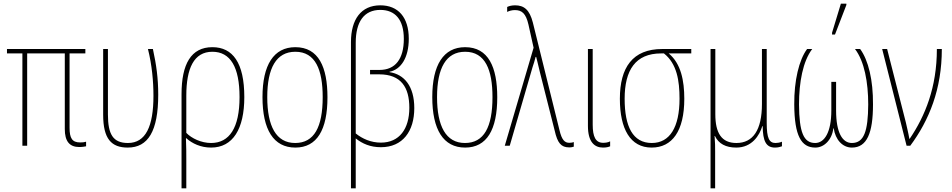

<svg xmlns="http://www.w3.org/2000/svg" viewBox="-20 -794 5184 1046"><path d="M412 7C430 7 443 4 449 3V-22C440 -19 430 -18 417 -18C373 -18 359 -41 359 -98V-503H445V-527H18V-503H102V0H128V-503H333V-91C333 -25 358 7 412 7Z M676 10C787 10 842 -80 842 -278C842 -367 832 -440 813 -527H786C808 -440 816 -349 816 -272C816 -106 774 -15 677 -15C596 -15 568 -62 568 -170V-527H542V-169C542 -37 587 10 676 10Z M969 232H995V76C995 42 995 8 993 -41H995C1027 -12 1074 10 1130 10C1249 10 1311 -92 1311 -265C1311 -452 1248 -537 1137 -537C1021 -537 969 -445 969 -281ZM1130 -15C1077 -15 1024 -40 995 -70V-273C995 -421 1036 -512 1137 -512C1235 -512 1285 -429 1285 -265C1285 -98 1230 -15 1130 -15Z M1764 -264C1764 -428 1716 -537 1589 -537C1471 -537 1410 -440 1410 -265C1410 -88 1470 10 1589 10C1707 10 1764 -87 1764 -264ZM1436 -265C1436 -423 1485 -512 1589 -512C1699 -512 1738 -413 1738 -265C1738 -102 1692 -15 1588 -15C1484 -15 1436 -107 1436 -265Z M1892 232H1918V-40C1954 -11 1998 8 2055 8C2174 8 2237 -79 2237 -205C2237 -325 2182 -389 2102 -401V-403C2164 -415 2207 -479 2207 -583C2207 -700 2149 -765 2052 -765C1947 -765 1892 -688 1892 -565ZM2055 -17C2001 -17 1954 -38 1918 -67V-561C1918 -675 1963 -740 2052 -740C2132 -740 2180 -688 2180 -582C2180 -473 2134 -413 2048 -413H1996V-389H2046C2165 -389 2210 -318 2210 -207C2210 -92 2156 -17 2055 -17Z M2689 -264C2689 -428 2641 -537 2514 -537C2396 -537 2335 -440 2335 -265C2335 -88 2395 10 2514 10C2632 10 2689 -87 2689 -264ZM2361 -265C2361 -423 2410 -512 2514 -512C2624 -512 2663 -413 2663 -265C2663 -102 2617 -15 2513 -15C2409 -15 2361 -107 2361 -265Z M3081 9C3094 9 3099 7 3106 5V-20C3101 -18 3092 -16 3082 -16C3057 -16 3041 -30 3028 -85L2883 -671C2865 -742 2834 -765 2786 -765C2765 -765 2751 -760 2743 -756V-729C2754 -735 2770 -739 2785 -739C2823 -739 2845 -721 2859 -660L2887 -534L2730 0H2757L2881 -427C2888 -447 2893 -465 2898 -484H2901C2907 -462 2906 -464 2922 -398L3002 -82C3017 -15 3037 9 3081 9Z M3265 10C3283 10 3295 7 3304 3V-24C3293 -18 3279 -16 3266 -16C3225 -16 3209 -49 3209 -115V-527H3183V-108C3183 -20 3219 10 3265 10Z M3530 10C3642 10 3708 -80 3708 -256C3708 -354 3690 -448 3623 -503H3746V-527H3588C3426 -527 3357 -426 3357 -256C3357 -91 3414 10 3530 10ZM3531 -15C3427 -15 3383 -105 3383 -256C3383 -411 3441 -503 3582 -503H3597C3668 -447 3682 -354 3682 -256C3682 -101 3629 -15 3531 -15Z M3851 232H3876V31C3876 6 3876 -19 3873 -53H3875C3895 -11 3934 10 3991 10C4077 10 4118 -57 4133 -107H4135C4136 -26 4153 10 4202 10C4219 10 4232 6 4240 3V-22C4229 -17 4215 -15 4205 -15C4171 -15 4157 -40 4157 -124V-527H4131V-228C4131 -85 4082 -15 3992 -15C3911 -15 3877 -69 3877 -172V-527H3851Z M4513 -606H4529L4591 -767V-774H4561L4513 -616ZM4422 10C4471 10 4513 -34 4520 -95H4522C4531 -33 4570 10 4621 10C4703 10 4736 -69 4736 -225C4737 -357 4711 -466 4666 -527H4638C4689 -460 4710 -346 4710 -225C4709 -79 4687 -15 4621 -15C4570 -15 4535 -70 4535 -192V-348H4509V-192C4509 -74 4472 -15 4421 -15C4358 -15 4334 -73 4333 -225C4333 -346 4354 -460 4405 -527H4377C4333 -468 4306 -355 4307 -225C4308 -54 4345 10 4422 10Z M4919 0H4939C5042 -139 5111 -308 5111 -527H5084C5084 -318 5020 -162 4936 -38H4934C4929 -69 4918 -112 4915 -127L4813 -527H4786Z"/></svg>

Font: Noto Sans Condensed Thin
Style: Regular
Weight: 100
Width: 3
Designer: Monotype Design Team
Foundry: Monotype Imaging Inc.
Version: Version 2.013